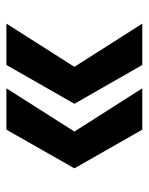

<svg xmlns="http://www.w3.org/2000/svg" viewBox="47 -557 460 594"><g transform="rotate(-90 277.0 -260.0)"><path d="M53.2 -259.8 172.9 -470.2H300.8L167 -259.8L300.8 -49.8H172.9ZM252.9 -259.8 373 -470.2H501L367.2 -259.8L501 -49.8H373Z"/></g></svg>

Font: TASA Orbiter Text
Style: Bold
Weight: 700
Designer: Weizhong Zhang
Version: Version 1.000;Glyphs 3.1.2 (3151)